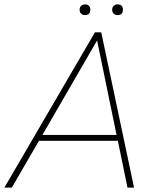

<svg xmlns="http://www.w3.org/2000/svg" viewBox="-31 -858 712 878"><path d="M-11 0 403 -710H432L582 0H552L508 -214H147L23 0ZM163 -241H502L413 -673ZM507 -789Q497 -789 489.5 -795Q482 -801 482 -814Q482 -825 489.5 -831.5Q497 -838 507 -838Q531 -838 531 -814Q531 -789 507 -789ZM359 -789Q348 -789 340.5 -795Q333 -801 333 -814Q333 -825 340.5 -831.5Q348 -838 359 -838Q369 -838 375.5 -831.5Q382 -825 382 -814Q382 -801 375.5 -795Q369 -789 359 -789Z"/></svg>

Font: Livvic Thin
Style: Italic
Weight: 250
Italic angle: -10°
Designer: Jacques Le Bailly, Baron von Fonthausen
Version: Version 1.001; ttfautohint (v1.8.2)